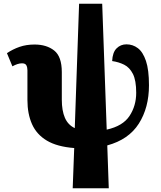

<svg xmlns="http://www.w3.org/2000/svg" viewBox="-20 -780 857 1022"><path d="M367 222 375 8Q284 1 229.5 -31.5Q175 -64 150.5 -119Q126 -174 126 -247V-406Q126 -421 120.5 -432Q115 -443 97 -443Q75 -443 46 -427L17 -497Q48 -518 84 -530.5Q120 -543 164 -543Q228 -543 268.5 -511Q309 -479 309 -396V-249Q309 -191 325.5 -153Q342 -115 378 -98L401 -760H524L548 -90Q634 -109 669.5 -163Q705 -217 705 -286Q705 -352 687.5 -386.5Q670 -421 641 -435.5Q612 -450 577 -455Q579 -501 600.5 -522.5Q622 -544 653 -544Q687 -544 714 -523.5Q741 -503 757 -455.5Q773 -408 773 -326Q773 -207 719 -122Q665 -37 551 -6L559 222Z"/></svg>

Font: Noto Serif SemiCondensed Black
Style: Regular
Weight: 900
Width: 4
Designer: Monotype Design Team
Foundry: Monotype Imaging Inc.
Version: Version 2.014; ttfautohint (v1.8.4.7-5d5b)